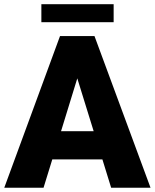

<svg xmlns="http://www.w3.org/2000/svg" viewBox="-22 -880 726 900"><path d="M683.6 0 420.9 -710.9H259.3L-2 0H182.1L223.1 -132.8H458L499 0ZM340.3 -512.7 417 -265.1H264.2ZM171.9 -860.4V-775.9H510.7V-860.4Z"/></svg>

Font: Vazirmatn Black
Style: Regular
Weight: 900
Designer: Saber Rastikerdar
Foundry: Saber Rastikerdar
Version: Version 33.003